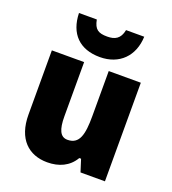

<svg xmlns="http://www.w3.org/2000/svg" viewBox="-143 -894 905 1012"><g transform="rotate(20 309.0 -388.5)"><path d="M492 -787H390C380 -735 350 -721 308 -721C258 -721 236 -734 226 -787H126C129 -672 194 -606 308 -606C417 -606 488 -677 492 -787ZM558 -553H378V-300C378 -197 364 -138 297 -138C256 -138 240 -176 240 -249V-553H59V-193C59 -56 133 10 237 10C302 10 357 -14 389 -69H399L421 0H558Z"/></g></svg>

Font: Noto Sans Sinhala SemiCondensed Black
Style: Regular
Weight: 900
Width: 4
Designer: Jelle Bosma - Monotype Design Team
Foundry: Monotype Imaging Inc.
Version: Version 2.006